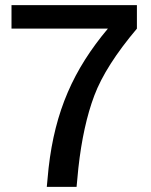

<svg xmlns="http://www.w3.org/2000/svg" viewBox="-20 -731 590 751"><path d="M279.5 0H163L170 -73.5Q179.5 -157.5 198 -230.5Q216.5 -303.5 245 -369.8Q273.5 -436 312.5 -497.5Q351.5 -559 402 -619H25V-711H515.5V-619Q393 -474 349 -357.5Q305 -241 286.5 -73.5Z"/></svg>

Font: Roberto Sans Medium
Style: Regular
Weight: 500
Designer: Google (font) & Cristiano Sobral (main changes)
Version: Version 1.000;October 12, 2021;FontCreator 14.0.0.2814 64-bi